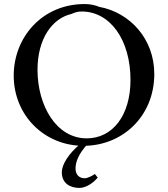

<svg xmlns="http://www.w3.org/2000/svg" viewBox="-20 -709 833 952"><path d="M464.5 171.8C460.5 166.8 453.5 156.8 450.5 153.8C435.5 163.8 414.5 174.8 399.5 174.8C374.5 174.8 354.5 158.8 354.5 126.8C354.5 93.8 369.5 54.8 412.5 6.8H375.5C323.5 50.8 286.5 103.8 286.5 145.8C286.5 198.8 326.5 222.8 373.5 222.8C405.5 222.8 440.5 199.8 464.5 171.8ZM400 -689C189 -689 48 -524 48 -334C48 -138 199 14 394 14C588 14 745 -133 745 -342C745 -517 624 -647 472 -675C451 -684 425 -689 400 -689ZM385 -652C527 -652 627 -510 627 -313C627 -136 538 -23 410 -23C258 -23 166 -187 166 -363C166 -516 238 -618 335 -640C349 -647 366 -652 385 -652Z"/></svg>

Font: Sibila
Style: Regular
Weight: 400
Designer: Stefan Peev
Foundry: Context Ltd
Version: Version 1.000